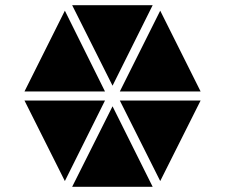

<svg xmlns="http://www.w3.org/2000/svg" viewBox="-20 -717 864 737"><path d="M412 -388 257 -697H566ZM750 -366H440L595 -676ZM595 -22 440 -331H750ZM383 -366H74L229 -676ZM566 0H257L412 -309ZM229 -22 74 -331H383Z"/></svg>

Font: Geotalism
Style: Regular
Weight: 400
Designer: GGBotNet
Foundry: GGBotNet
Version: 1.00